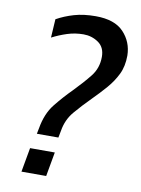

<svg xmlns="http://www.w3.org/2000/svg" viewBox="-82 -770 606 826"><g transform="rotate(10 221.0 -357.0)"><path d="M107 -172 112 -197Q123 -262 156.5 -304Q190 -346 227 -383Q267 -424 296 -460.5Q325 -497 325 -546Q325 -588 296 -608Q267 -628 231 -628Q194 -628 160 -617Q126 -606 95 -590L100 -671Q134 -690 175 -702Q216 -714 269 -714Q352 -714 391.5 -672Q431 -630 432 -571Q432 -524 415 -489Q398 -454 371 -423Q344 -392 313 -361Q276 -324 245.5 -288Q215 -252 207 -203L201 -172ZM70 0 89 -106H197L178 0Z"/></g></svg>

Font: Cabin VF Beta
Style: Italic
Weight: 400
Italic angle: -7°
Designer: Pablo Impallari
Foundry: Pablo Impallari. http://www.impallari.com Igino Marini. http://www.ikern.com
Version: Version 2.300